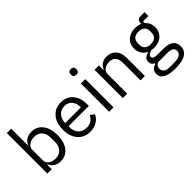

<svg xmlns="http://www.w3.org/2000/svg" viewBox="-2 -1504 2480 2480"><g transform="rotate(-45 1237.5 -264.0)"><path d="M320 12Q216 12 169 -84H165V0H85V-740H165V-432H169Q209 -528 320 -528Q417 -528 473.5 -455Q530 -382 530 -258Q530 -134 473.5 -61Q417 12 320 12ZM298 -60Q365 -60 404.5 -102Q444 -144 444 -214V-302Q444 -372 404.5 -414Q365 -456 298 -456Q243 -456 204 -427.5Q165 -399 165 -357V-165Q165 -116 203 -88Q241 -60 298 -60Z M859 12Q754 12 690.5 -61.5Q627 -135 627 -258Q627 -381 690.5 -454.5Q754 -528 859 -528Q961 -528 1021.5 -457.5Q1082 -387 1082 -276V-238H711V-214Q711 -146 752.5 -102Q794 -58 864 -58Q964 -58 1006 -147L1063 -106Q1038 -52 984 -20Q930 12 859 12ZM711 -298H996V-309Q996 -377 958.5 -419Q921 -461 859 -461Q794 -461 752.5 -417Q711 -373 711 -305Z M1205 -682V-695Q1205 -740 1254 -740Q1303 -740 1303 -695V-682Q1303 -637 1254 -637Q1205 -637 1205 -682ZM1214 0V-516H1294V0Z M1464 0V-516H1544V-432H1548Q1589 -528 1694 -528Q1774 -528 1820.5 -476Q1867 -424 1867 -331V0H1787V-317Q1787 -456 1670 -456Q1618 -456 1581 -430.5Q1544 -405 1544 -358V0Z M2217 212Q1990 212 1990 85Q1990 8 2072 -15V-26Q2026 -48 2026 -98Q2026 -166 2115 -188V-192Q2069 -214 2043.5 -255Q2018 -296 2018 -350Q2018 -429 2071.5 -478.5Q2125 -528 2212 -528Q2267 -528 2310 -508V-517Q2310 -586 2370 -586H2447V-516H2349V-483Q2408 -432 2408 -350Q2408 -271 2354.5 -221.5Q2301 -172 2213 -172Q2188 -172 2163 -177Q2095 -159 2095 -119Q2095 -80 2174 -80H2284Q2467 -80 2467 57Q2467 212 2217 212ZM2324 -336V-364Q2324 -414 2294.5 -439Q2265 -464 2213 -464Q2161 -464 2131.5 -439Q2102 -414 2102 -364V-336Q2102 -286 2131.5 -261Q2161 -236 2213 -236Q2265 -236 2294.5 -261Q2324 -286 2324 -336ZM2177 147H2251Q2392 147 2392 63Q2392 -5 2285 -5H2113Q2065 17 2065 65Q2065 102 2092.5 124.5Q2120 147 2177 147Z"/></g></svg>

Font: Anuphan
Style: Regular
Weight: 400
Designer: Mike Abbink, Paul van der Laan, Pieter van Rosmalen, Mint Tantisuwanna
Foundry: Bold Monday; Cadson Demak
Version: Version 3.002;hotconv 1.0.109;makeotfexe 2.5.65596